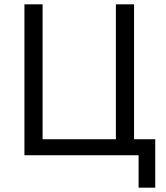

<svg xmlns="http://www.w3.org/2000/svg" viewBox="-20 -718 770 888"><path d="M621 150V0H93V-698H177V-74H516V-698H600V-74H698V150Z"/></svg>

Font: Anuphan
Style: Regular
Weight: 400
Designer: Mike Abbink, Paul van der Laan, Pieter van Rosmalen, Mint Tantisuwanna
Foundry: Bold Monday; Cadson Demak
Version: Version 3.002;hotconv 1.0.109;makeotfexe 2.5.65596